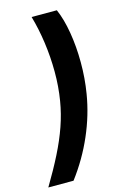

<svg xmlns="http://www.w3.org/2000/svg" viewBox="-171 -830 678 1032"><g transform="rotate(-15 168.0 -314.0)"><path d="M-35.8 140.4Q14.6 56.1 51 -16.2Q87.4 -88.5 110.9 -156Q134.4 -223.5 145.7 -292.4Q158.5 -369.8 158.2 -452.2Q157.9 -534.6 146.6 -615.3Q135.3 -696 114.6 -767.8H254.9Q279.9 -710.9 293.2 -631.7Q306.6 -552.4 306.8 -464.4Q307.1 -376.3 293.1 -292.2Q274.5 -178.6 226.6 -68.4Q178.8 41.9 104.5 140.4Z"/></g></svg>

Font: Inter Variable
Style: Italic
Weight: 400
Italic angle: -9.39999°
Designer: Rasmus Andersson
Foundry: rsms
Version: Version 4.001;git-9221beed3